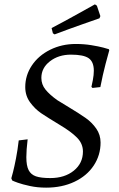

<svg xmlns="http://www.w3.org/2000/svg" viewBox="-20 -850 547 882"><path d="M36 -21 32 -31Q34 -37 40 -60.5Q46 -84 53.5 -122.5Q61 -161 66 -205L107 -210Q101 -161 101 -128Q101 -89 111.5 -68.5Q122 -48 145 -40Q168 -32 211 -32Q277 -32 319 -66Q361 -100 361 -154Q361 -190 334 -217.5Q307 -245 255 -276Q197 -311 169 -330Q141 -349 118.5 -379.5Q96 -410 96 -450Q96 -504 126.5 -549.5Q157 -595 210.5 -621.5Q264 -648 328 -648Q366 -648 399.5 -642.5Q433 -637 454 -631.5Q475 -626 480 -624L482 -619Q478 -606 465 -556.5Q452 -507 441 -450L405 -446L400 -451Q402 -458 406.5 -482Q411 -506 411 -525Q411 -566 387.5 -582.5Q364 -599 306 -599Q249 -599 209.5 -568.5Q170 -538 170 -492Q170 -462 189 -438.5Q208 -415 243 -390Q243 -390 297 -357Q345 -328 373.5 -308Q402 -288 422 -259.5Q442 -231 442 -195Q442 -137 410.5 -89.5Q379 -42 322 -15Q265 12 192 12Q152 12 117.5 4.5Q83 -3 62 -10.5Q41 -18 36 -21ZM231 -692 223 -697 217 -721Q276 -752 337 -786Q398 -820 416 -830L425 -824L441 -776L437 -766Q420 -760 358.5 -738.5Q297 -717 231 -692Z"/></svg>

Font: Alegreya SC
Style: Italic
Weight: 400
Italic angle: -7°
Designer: Juan Pablo del Peral
Foundry: Huerta Tipografica
Version: Version 2.007; ttfautohint (v1.6)